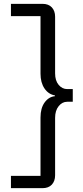

<svg xmlns="http://www.w3.org/2000/svg" viewBox="-20 -813 432 1000"><path d="M201 -793Q233 -793 250 -774.5Q267 -756 267 -726V-431Q267 -393 285.5 -371Q304 -349 330 -349H359V-283H330Q304 -283 285.5 -260Q267 -237 267 -199V100Q267 130 250 148.5Q233 167 201 167H37V103H191V-201Q191 -250 212.5 -279.5Q234 -309 266 -312V-316Q232 -322 211.5 -352.5Q191 -383 191 -429V-729H37V-793Z"/></svg>

Font: Mona Sans
Style: Regular
Weight: 400
Designer: Deni Anggara
Foundry: GitHub
Version: Version 2.000;Glyphs 3.2.3 (3260)